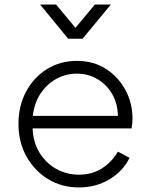

<svg xmlns="http://www.w3.org/2000/svg" viewBox="-20 -810 661 842"><path d="M326 12Q251 12 191 -24.5Q131 -61 96 -124Q61 -187 61 -267Q61 -346 94.5 -408.5Q128 -471 186 -507Q244 -543 317 -543Q390 -543 444.5 -508Q499 -473 530 -415.5Q561 -358 561 -291Q561 -269 557 -247H123Q125 -187 153 -141Q181 -95 226.5 -69.5Q272 -44 326 -44Q384 -44 427 -71.5Q470 -99 497 -145L548 -118Q521 -61 461.5 -24.5Q402 12 326 12ZM317 -487Q268 -487 226 -463.5Q184 -440 157 -398.5Q130 -357 124 -302H497Q496 -356 472 -397.5Q448 -439 407.5 -463Q367 -487 317 -487ZM279 -640 156 -790H226L311 -688L396 -790H466L342 -640Z"/></svg>

Font: Plus Jakarta Sans Light
Style: Regular
Weight: 300
Designer: Gumpita Rahayu
Foundry: Tokotype
Version: Version 2.006; ttfautohint (v1.8.4.7-5d5b)